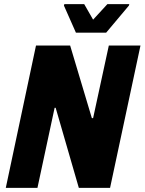

<svg xmlns="http://www.w3.org/2000/svg" viewBox="-20 -908 699 928"><path d="M8 0 154 -688H319L424 -337H430L506 -688H659L512 0H361L249 -387H244L161 0ZM347 -750 289 -881 291 -888H387L430 -813L499 -888H605L603 -881L493 -750Z"/></svg>

Font: Saira Semi Condensed
Style: Bold Italic
Weight: 700
Width: 4
Italic angle: -12°
Designer: Hector Gatti with collaboration of the Omnibus-Type team
Foundry: Omnibus-Type
Version: Version 1.001; ttfautohint (v1.8)